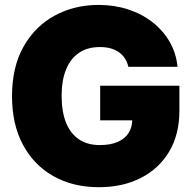

<svg xmlns="http://www.w3.org/2000/svg" viewBox="-20 -758 790 788"><path d="M386.2 10.3Q279.3 10.3 199 -35.2Q118.7 -80.6 74 -164.3Q29.3 -248 29.3 -362.8Q29.3 -483.4 76.9 -567.1Q124.5 -650.9 205.1 -694.3Q285.6 -737.8 384.3 -737.8Q449.2 -737.8 505.6 -719.5Q562 -701.2 605.7 -667Q649.4 -632.8 676.3 -586.4Q703.1 -540 708.5 -483.9H506.8Q502.4 -502.9 492.7 -518.1Q482.9 -533.2 468 -543.7Q453.1 -554.2 433.6 -559.6Q414.1 -564.9 389.6 -564.9Q339.4 -564.9 304.4 -541.3Q269.5 -517.6 251.2 -472.9Q232.9 -428.2 232.9 -364.7Q232.9 -300.3 250.7 -255.4Q268.6 -210.4 303.5 -186.5Q338.4 -162.6 389.6 -162.6Q434.1 -162.6 463.6 -175.8Q493.2 -189 508.1 -212.6Q522.9 -236.3 522.9 -268.1L560.1 -264.2H391.1V-406.2H716.3V-304.2Q716.3 -206.1 674.3 -135.7Q632.3 -65.4 557.9 -27.6Q483.4 10.3 386.2 10.3Z"/></svg>

Font: Inter 20pt Black
Style: Regular
Weight: 900
Version: Version 4.001;git-66647c0bb